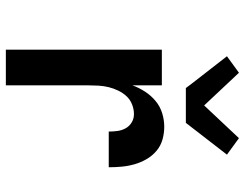

<svg xmlns="http://www.w3.org/2000/svg" viewBox="-108 -708 817 640"><g transform="rotate(90 300.0 -388.5)"><path d="M146 0V-520H265V-422Q273 -444 286 -464Q299 -484 317 -499Q335 -514 357.5 -521Q380 -528 403 -528Q425 -528 446 -522Q467 -516 483.5 -502Q500 -488 511 -469Q522 -450 528 -429Q534 -408 536 -386.5Q538 -365 538 -343H419Q419 -358 417 -372.5Q415 -387 408 -399.5Q401 -412 388.5 -419.5Q376 -427 361 -427Q344 -427 328 -420.5Q312 -414 301 -402Q290 -390 282.5 -374.5Q275 -359 271 -342.5Q267 -326 266 -309Q265 -292 265 -276V0ZM274 -600 259 -620 168 -737 223 -777 332 -661 441 -777 496 -737 390 -600Z"/></g></svg>

Font: Iosevka Fixed Extended
Style: Bold
Weight: 700
Width: 7
Monospace: yes
Designer: Belleve Invis
Foundry: Belleve Invis
Version: Version 24.1.1; ttfautohint (v1.8.4)